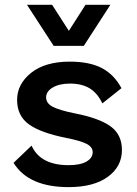

<svg xmlns="http://www.w3.org/2000/svg" viewBox="-20 -765 566 795"><path d="M264.2 9.8Q98.1 9.8 36.1 -90.8L110.8 -162.1Q147 -81.1 264.2 -81.1Q312 -81.1 337.9 -95.9Q363.8 -110.8 363.8 -134.8Q363.8 -156.2 338.9 -169.2Q314 -182.1 254.9 -193.8Q147 -215.3 98.9 -250.7Q50.8 -286.1 50.8 -351.1Q50.8 -417 108.9 -463.4Q167 -509.8 269 -509.8Q350.6 -509.8 401.6 -483.2Q452.6 -456.5 482.9 -399.9L403.8 -336.9Q383.8 -379.4 351.3 -399.2Q318.8 -418.9 270 -418.9Q225.6 -418.9 198.2 -402.6Q170.9 -386.2 170.9 -361.8Q170.9 -337.4 198.2 -323Q225.6 -308.6 288.1 -295.9Q389.6 -276.4 437.3 -242.2Q484.9 -208 484.9 -144Q484.9 -75.2 426.3 -32.7Q367.7 9.8 264.2 9.8ZM91.8 -745.1H195.8L265.1 -637.2L334 -745.1H437L327.1 -575.2H202.1Z"/></svg>

Font: Human Sans Medium
Style: Regular
Weight: 500
Designer: Tim Radville
Foundry: Continuum
Version: Version 1.000;FEAKit 1.0